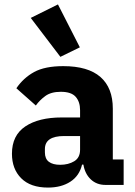

<svg xmlns="http://www.w3.org/2000/svg" viewBox="-20 -836 609 868"><path d="M457 0Q417 0 390.5 -25Q364 -50 357 -92H351Q339 -41 298 -14.5Q257 12 197 12Q118 12 76 -30Q34 -72 34 -141Q34 -224 94.5 -264.5Q155 -305 259 -305H342V-338Q342 -376 322 -398.5Q302 -421 255 -421Q211 -421 185 -402Q159 -383 142 -359L54 -437Q86 -484 134.5 -510.5Q183 -537 266 -537Q378 -537 434 -488Q490 -439 490 -345V-115H539V0ZM252 -91Q289 -91 315.5 -107Q342 -123 342 -159V-221H270Q183 -221 183 -162V-147Q183 -118 201 -104.5Q219 -91 252 -91ZM119 -755 242 -816 341 -622 253 -579Z"/></svg>

Font: IBM Plex Sans Hebrew
Style: Bold
Weight: 700
Designer: Mike Abbink, Paul van der Laan, Pieter van Rosmalen, Yanek Iontef
Foundry: Bold Monday
Version: Version 1.2